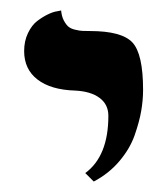

<svg xmlns="http://www.w3.org/2000/svg" viewBox="-20 -578 310 365"><path d="M158.2 -232.9 142.1 -249Q186 -281.2 186 -357.9Q186 -379.4 169.4 -391.8Q152.8 -404.3 123 -405.8Q76.7 -407.2 51.3 -426.8Q25.9 -446.3 25.9 -481Q25.9 -500 33.2 -515.1Q40.5 -530.3 50.8 -538.1Q61 -545.9 71.3 -550.8Q81.5 -555.7 88.9 -556.6L96.2 -558.1Q97.2 -546.9 101.3 -539.1Q105.5 -531.2 110.1 -527.3Q114.7 -523.4 123 -521.5Q131.3 -519.5 136.5 -519.3Q141.6 -519 150.9 -519Q211.4 -519 231.7 -497.3Q252 -475.6 252 -407.2Q252 -387.7 248.5 -367.4Q245.1 -347.2 236.1 -321.3Q227.1 -295.4 207 -271.7Q187 -248 158.2 -232.9Z"/></svg>

Font: Linear Smooth
Style: Bold
Weight: 700
Designer: Philipp H. Poll, Flanker
Foundry: Philipp H. Poll, reworked by Flanker
Version: Version 1.061 | FøM Fix